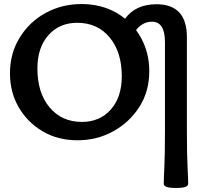

<svg xmlns="http://www.w3.org/2000/svg" viewBox="-20 -678 1016 940"><path d="M380.9 -81.1Q468.8 -81.1 522.5 -141.8Q576.2 -202.6 576.2 -304.7Q576.2 -423.8 516.6 -495.1Q457 -566.4 357.9 -566.4Q270.5 -566.4 216.8 -505.6Q163.1 -444.8 163.1 -342.8Q163.1 -223.1 222.9 -152.1Q282.7 -81.1 380.9 -81.1ZM787.6 -471.7Q787.6 -571.8 724.1 -571.8Q678.7 -571.8 646 -530.8Q658.2 -514.2 668.5 -496.1Q710.9 -420.9 710.9 -329.6Q710.9 -231.4 663.1 -155.8Q615.2 -80.1 535.2 -35.6Q455.1 8.8 358.9 8.8Q262.7 8.8 188.2 -35.4Q113.8 -79.6 71.3 -153.3Q28.8 -227.1 28.8 -318.8Q28.8 -417 76.7 -494.4Q124.5 -571.8 204.1 -615Q283.7 -658.2 378.9 -658.2Q476.1 -658.2 551.3 -614.7Q572.8 -602.1 592.3 -586.4Q643.6 -657.2 746.1 -657.2Q895 -657.2 895 -496.1V-33.2Q895 78.1 898.2 139.6Q901.4 201.2 901.4 221.7Q901.4 231.4 888.4 236.8Q875.5 242.2 841.8 242.2Q808.1 242.2 794.9 236.8Q781.7 231.4 781.7 221.7Q781.7 201.2 784.7 139.6Q787.6 78.1 787.6 -33.2Z"/></svg>

Font: Bainsley
Style: Bold
Weight: 700
Designer: Paul James MIller
Foundry: High-Logic / Made with FontCreator
Version: Version 1.411;March 28, 2021;FontCreator 13.0.0.2683 64-bit